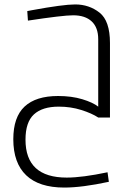

<svg xmlns="http://www.w3.org/2000/svg" viewBox="-20 -530 576 866"><path d="M95 100Q95 271 281 271Q351 271 465 247L471 290Q350 316 270 316Q156 316 98 260.5Q40 205 40 98Q40 -2 91 -49.5Q142 -97 242 -97Q303 -97 351 -82.5Q399 -68 423 -49V-353Q423 -406 393.5 -433.5Q364 -461 310 -461Q264 -461 106 -437L103 -480L124 -484Q265 -510 319 -510Q382 -510 429 -473Q476 -436 476 -336V0H423Q394 -19 346.5 -34Q299 -49 245 -49Q171 -49 133 -14Q95 21 95 100Z"/></svg>

Font: Cairo Light
Style: Regular
Weight: 300
Designer: Mohamed Gaber, the designers of Titillium
Foundry: Kief Type Foundry
Version: Version 2.009; ttfautohint (v1.5.33-1714) -l 8 -r 50 -G 200 